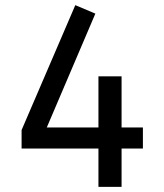

<svg xmlns="http://www.w3.org/2000/svg" viewBox="-20 -727 640 747"><path d="M453 -149V0H363V-149H64V-221L273 -707L351 -674L162 -231H363V-430H453V-231H536V-149Z"/></svg>

Font: ABeeZee
Style: Regular
Weight: 400
Designer: Anja Meiners
Foundry: Anja Meiners
Version: Version 1.001